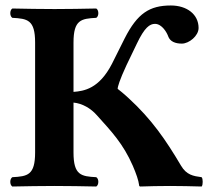

<svg xmlns="http://www.w3.org/2000/svg" viewBox="-20 -678 776 700"><path d="M435 -539 388 -445C341 -354 286 -346 248 -343V-523C248 -606 276 -610 331 -613C341 -619 341 -641 331 -647C291 -646 219 -645 179 -645C139 -645 65 -646 25 -647C15 -641 15 -619 25 -613C80 -610 108 -606 108 -523V-122C108 -39 80 -35 25 -32C15 -26 15 -4 25 2C65 1 139 0 179 0C219 0 291 1 331 2C341 -4 341 -26 331 -32C276 -35 248 -39 248 -122V-304C280 -301 311 -283 333 -258C387 -198 429 -154 464 -74C477 -44 485 -20 487 -4C487 -1 488 2 492 2C512 1 570 0 600 0C639 0 676 1 715 2C718 -1 719 -8 719 -15C719 -22 718 -29 715 -32C685 -36 660 -40 640 -74C585 -167 533 -243 449 -320C430 -338 409 -354 409 -354C409 -362 416 -386 441 -440L479 -519C507 -578 526 -591 545 -591C571 -591 589 -558 593 -546C600 -526 620 -519 643 -519C669 -519 704 -547 704 -576C704 -626 661 -658 603 -658C525 -658 481 -629 435 -539Z"/></svg>

Font: Libertinus Serif
Style: Bold
Weight: 700
Designer: Philipp H. Poll, Khaled Hosny
Foundry: Caleb Maclennan
Version: Version 7.050;RELEASE